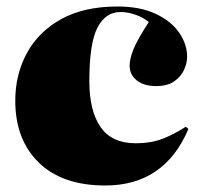

<svg xmlns="http://www.w3.org/2000/svg" viewBox="-20 -557 615 591"><path d="M304 14Q172 14 99.5 -56.5Q27 -127 27 -247Q27 -328 63 -394Q99 -460 169 -498.5Q239 -537 342 -537Q411 -537 459 -514.5Q507 -492 531.5 -456.5Q556 -421 556 -382Q556 -363 546.5 -342Q537 -321 516 -306.5Q495 -292 461 -292Q423 -292 401 -309.5Q379 -327 379 -355Q379 -375 390.5 -404.5Q402 -434 438 -489Q422 -503 397.5 -511.5Q373 -520 351 -520Q305 -520 280 -472Q255 -424 255 -307Q255 -216 289.5 -166Q324 -116 398 -116Q444 -116 479.5 -129.5Q515 -143 552 -167L560 -160Q486 14 304 14Z"/></svg>

Font: Display Black
Style: Regular
Weight: 900
Designer: Latin by Veronika Burian and Jose Scaglione. Greek by Irene Vlachou. Cyrillic by Vera Evstafieva.
Foundry: TypeTogether
Version: Version 3.002